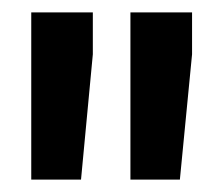

<svg xmlns="http://www.w3.org/2000/svg" viewBox="-20 -770 360 309"><path d="M129.4 -682.6 110.4 -481H30.3V-750H129.4ZM289.1 -682.6 269.5 -481H189.9V-750H289.1Z"/></svg>

Font: TypoPRO Roboto
Style: Bold
Weight: 700
Designer: Google
Version: Version 2.136; 2016